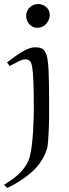

<svg xmlns="http://www.w3.org/2000/svg" viewBox="-30 -703 341 954"><path d="M159 -683Q182 -683 199.5 -668Q217 -653 217 -629Q217 -604 199.5 -584.5Q182 -565 156 -565Q131 -565 115.5 -583Q100 -601 100 -625Q100 -649 117.5 -666Q135 -683 159 -683ZM18 -375 5 -393Q26 -409 50.5 -426.5Q75 -444 99.5 -456Q124 -468 146 -468Q182 -468 193.5 -447Q205 -426 207 -401Q210 -385 211.5 -350Q213 -315 213.5 -275Q214 -235 214 -201.5Q214 -168 214 -154Q214 -147 214 -121Q214 -95 212.5 -62.5Q211 -30 209 -1Q207 28 202 41Q180 106 127 152.5Q74 199 6 231L-10 215Q46 182 77 147.5Q108 113 118 76Q124 53 128 20.5Q132 -12 134 -46Q136 -80 137 -109Q138 -138 138 -154Q138 -245 136 -296.5Q134 -348 129.5 -372Q125 -396 116.5 -402Q108 -408 94 -408Q82 -408 59.5 -396.5Q37 -385 18 -375Z"/></svg>

Font: Aref Ruqaa Ink
Style: Regular
Weight: 400
Designer: Abdullah Aref
Version: Version 1.005